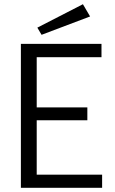

<svg xmlns="http://www.w3.org/2000/svg" viewBox="-20 -890 543 910"><path d="M177 -725 157 -759 373 -870 407 -812ZM79 0V-682H461V-619H154V-381H394V-320H154V-62H464V0Z"/></svg>

Font: Didact Gothic
Style: Regular
Weight: 400
Designer: Daniel Johnson
Foundry: Daniel Johnson
Version: Version 2.101;PS 002.101;hotconv 1.0.88;makeotf.lib2.5.64775